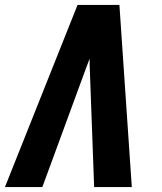

<svg xmlns="http://www.w3.org/2000/svg" viewBox="-32 -755 652 775"><path d="M-12 0 281 -735H450L500 0H348L330 -490Q330 -497 330 -504Q330 -511 329 -518Q327 -511 324.5 -504Q322 -497 319 -490L139 0Z"/></svg>

Font: Iosevka SS04 Heavy Extended
Style: Italic
Weight: 900
Width: 7
Italic angle: -9°
Monospace: yes
Designer: Belleve Invis
Foundry: Belleve Invis
Version: Version 19.0.0; ttfautohint (v1.8.4)